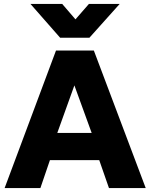

<svg xmlns="http://www.w3.org/2000/svg" viewBox="-20 -957 765 977"><path d="M3.5 0 265 -700H457.5L721.5 0H534.5L485 -142H234L185.5 0ZM271.5 -280.5H446.5L358.5 -522.5ZM286 -765 135 -937H296.5L364 -858.5L432.5 -937H589L435 -765Z"/></svg>

Font: Geologica Cursive
Style: Bold
Weight: 700
Designer: Sindre Bremnes, Frode Helland
Foundry: Monokrom Skriftforlag AS
Version: Version 1.010;gftools[0.9.28]